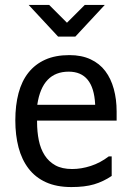

<svg xmlns="http://www.w3.org/2000/svg" viewBox="-20 -760 540 777"><path d="M131 -336H365V-339Q358 -470 258 -470Q151 -470 131 -337ZM261 -537Q310 -537 346.5 -520Q383 -503 406 -472.5Q429 -442 440.5 -400Q452 -358 452 -309V-272H130V-267Q130 -227 137 -192.5Q144 -158 160.5 -132Q177 -106 204 -91Q231 -76 272 -76Q309 -76 347.5 -88.5Q386 -101 420 -127H432V-48Q398 -25 360.5 -14Q323 -3 269 -3Q209 -3 166 -22.5Q123 -42 95.5 -78Q68 -114 55 -163.5Q42 -213 42 -273Q42 -334 55 -383Q68 -432 95 -466Q122 -500 163 -518.5Q204 -537 261 -537ZM215 -612 96 -740H179L251 -668L323 -740H404L285 -612Z"/></svg>

Font: D2Coding ligature
Style: Regular
Weight: 400
Monospace: yes
Designer: Yong-Rak Park; Jeong-Hwan Yoon; Sang-Min Lee;
Foundry: NHN Corporation
Version: Version 1.3.2; Build 20180524